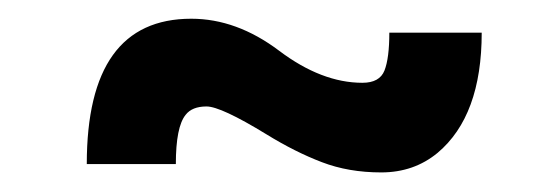

<svg xmlns="http://www.w3.org/2000/svg" viewBox="-20 -321 580 202"><path d="M486.8 -286.6Q486.8 -199.2 440.4 -160.2Q415.5 -139.6 381.1 -139.6Q346.7 -139.6 318.6 -150.4Q290.5 -161.1 260.3 -179.7Q212.4 -209 197.3 -209Q182.1 -209 175.3 -200.2Q165 -187.5 165 -148.4H71.3Q71.3 -301.3 181.2 -301.3Q229 -301.3 273.7 -267.6Q318.4 -233.9 361.3 -233.9Q379.4 -233.9 384.5 -246.8Q389.6 -259.8 389.6 -286.6Z"/></svg>

Font: Dhyana
Style: Bold
Weight: 700
Foundry: Vernon Adams
Version: Version 1.002; ttfautohint (v0.8.51-6076)